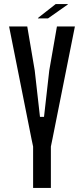

<svg xmlns="http://www.w3.org/2000/svg" viewBox="-20 -931 416 951"><path d="M144 0V-205L136 -243L25 -800H115L152 -582L178 -352H198L224 -582L262 -800H351L240 -244L232 -205V0ZM168 -840V-842L256 -911H316V-909L218 -840Z"/></svg>

Font: Big Shoulders Display SemiBold
Style: Regular
Weight: 600
Designer: Patric King
Foundry: XO Type Co
Version: Version 1.000; ttfautohint (v1.8.2)